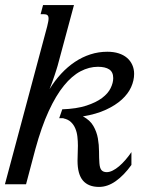

<svg xmlns="http://www.w3.org/2000/svg" viewBox="-47 -736 628 767"><path d="M141.6 -630.9Q144 -641.1 145.5 -648.7Q147 -656.2 147 -661.6Q147 -671.9 142.3 -675.5Q137.7 -679.2 128.9 -679.2H115.2L125 -715.8H248.5L183.1 -473.1Q181.6 -468.3 178.5 -458Q175.3 -447.8 170.9 -434.6Q166.5 -421.4 161.4 -407.2Q156.2 -393.1 150.9 -379.9Q171.9 -414.1 197.5 -441.7Q223.1 -469.2 252.4 -488.8Q281.7 -508.3 314.2 -518.8Q346.7 -529.3 381.8 -529.3Q407.2 -529.3 427 -522.9Q446.8 -516.6 460.4 -504.9Q474.1 -493.2 481.4 -476.8Q488.8 -460.4 488.8 -440.9Q488.8 -414.6 476.8 -387.9Q464.8 -361.3 439.7 -338.4Q414.6 -315.4 376 -297.6Q337.4 -279.8 284.2 -271Q312.5 -256.3 325.9 -232.9Q339.4 -209.5 344 -183.3Q348.6 -157.2 348.6 -131.1Q348.6 -105 350.1 -84Q351.6 -64 358.6 -56.2Q365.7 -48.3 379.4 -48.3Q390.6 -48.3 403.3 -54.7Q416 -61 428.7 -71.8Q441.4 -82.5 454.1 -97.2Q466.8 -111.8 478 -128.4V-77.1Q448.2 -35.6 415.5 -12.5Q382.8 10.7 348.6 10.7Q306.2 10.7 284.4 -14.6Q262.7 -40 262.7 -94.2Q262.7 -106.9 263.4 -122.3Q264.2 -137.7 264.2 -153.8Q264.2 -171.9 262.2 -189.7Q260.3 -207.5 253.9 -222.7Q247.6 -237.8 236.3 -248.5Q225.1 -259.3 206.1 -263.2L207 -263.7H189.5L201.7 -299.3Q258.8 -301.3 297.9 -314Q336.9 -326.7 360.8 -344.7Q384.8 -362.8 395 -384Q405.3 -405.3 405.3 -423.8Q405.3 -448.2 389.4 -458.7Q373.5 -469.2 344.2 -469.2Q309.1 -469.2 274.7 -451.2Q240.2 -433.1 208.3 -393.8Q176.3 -354.5 147.5 -292Q118.7 -229.5 94.2 -140.1L57.1 0H-27.3Z"/></svg>

Font: Arian AMU Serif
Style: Italic
Weight: 400
Italic angle: -15°
Designer: Ruben Hakobyan (Tarumian)
Foundry: Ruben Hakobyan (Tarumian)
Version: Version 1.002